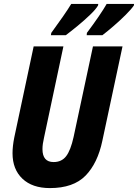

<svg xmlns="http://www.w3.org/2000/svg" viewBox="-20 -951 705 981"><path d="M235 10Q145 10 94.5 -38Q44 -86 44 -168Q44 -204 53 -249L152 -714H304L205 -248Q201 -231 199 -216.5Q197 -202 197 -189Q197 -123 254 -123Q295 -123 318 -153Q341 -183 356 -251L455 -714H606L503 -232Q479 -117 417 -53.5Q355 10 235 10ZM424 -783Q457 -827 484 -866.5Q511 -906 525 -931H665L664 -923Q651 -904 622.5 -875.5Q594 -847 561 -818.5Q528 -790 503 -771H423ZM242 -783Q275 -828 302 -867Q329 -906 344 -931H482L481 -923Q470 -904 441 -876Q412 -848 378 -820Q344 -792 316 -771H240Z"/></svg>

Font: Noto Sans Condensed ExtraBold
Style: Italic
Weight: 800
Width: 3
Italic angle: -12°
Designer: Monotype Design Team
Foundry: Monotype Imaging Inc.
Version: Version 2.013; ttfautohint (v1.8.4.7-5d5b)